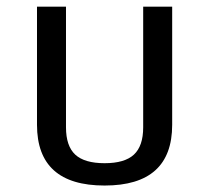

<svg xmlns="http://www.w3.org/2000/svg" viewBox="-20 -556 640 588"><path d="M507.3 -173.8Q507.3 12.2 300.3 12.2Q93.3 12.2 93.3 -173.8V-535.6H182.1V-166Q182.1 -108.9 210.4 -82.5Q238.8 -56.2 300.3 -56.2Q361.8 -56.2 390.1 -82.5Q418.5 -108.9 418.5 -166V-535.6H507.3Z"/></svg>

Font: Oxygen Mono
Style: Regular
Weight: 400
Designer: Vernon Adams
Foundry: Vernon Adams
Version: Version 0.201; ttfautohint (v0.8) -r 50 -G 200 -x